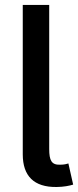

<svg xmlns="http://www.w3.org/2000/svg" viewBox="-20 -747 314 771"><path d="M71.4 -727.3V-127.1C71.4 -40.8 115.8 5.3 207.7 3.9C236.2 3.6 258.9 -1.1 273.8 -5.7L254.6 -90.6C247.2 -88.4 239.7 -85.9 221.2 -85.6C187.1 -84.5 177.6 -102.3 177.6 -149.1V-727.3Z"/></svg>

Font: Magic Ui Pro Medium
Style: Regular
Weight: 500
Designer: Stefan Endress, Andreas Faust
Version: Version 1.000;FEAKit 1.0